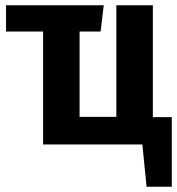

<svg xmlns="http://www.w3.org/2000/svg" viewBox="-20 -550 675 731"><path d="M634 -104V161H538L522 0H144V-430H3V-530H375L363 -430H283V-105H423V-530H562V-104Z"/></svg>

Font: Fira Sans Condensed SemiBold
Style: Regular
Weight: 600
Width: 3
Designer: bBox Type GmbH & Carrois Corporate GbR & Edenspiekermann AG
Foundry: bBox Type GmbH & Carrois Corporate GbR & Edenspiekermann AG
Version: Version 4.301